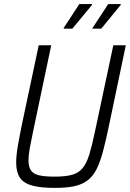

<svg xmlns="http://www.w3.org/2000/svg" viewBox="-20 -909 634 937"><path d="M248 8Q178 8 136.5 -3.5Q95 -15 77 -42Q59 -69 59 -116Q59 -149 66.5 -193.5Q74 -238 86 -297L169 -688H230L141 -265Q131 -218 125 -184.5Q119 -151 119 -126Q119 -95 131 -77.5Q143 -60 170.5 -53.5Q198 -47 246 -47Q300 -47 332 -56Q364 -65 383.5 -89Q403 -113 416 -155.5Q429 -198 443 -265L533 -688H594L512 -297Q497 -224 483 -171.5Q469 -119 451.5 -84Q434 -49 408 -29Q382 -9 343.5 -0.5Q305 8 248 8ZM431 -769 432 -773 508 -889H570L569 -885L474 -769ZM291 -769V-773L367 -889H429V-885L333 -769Z"/></svg>

Font: Saira SemiCondensed Light
Style: Italic
Weight: 300
Width: 4
Italic angle: -12°
Designer: Hector Gatti with collaboration of the Omnibus-Type team
Foundry: Omnibus-Type
Version: Version 1.101